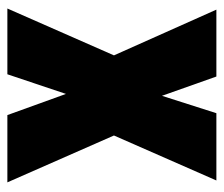

<svg xmlns="http://www.w3.org/2000/svg" viewBox="-62 -530 593 508"><g transform="rotate(90 234.0 -276.5)"><path d="M3 0H177L229 -155L285 0H463L339 -282L458 -553H280L234 -409L183 -553H6L127 -282Z"/></g></svg>

Font: Noto Sans Display Condensed Black
Style: Regular
Weight: 900
Width: 3
Designer: Monotype Design team
Foundry: Monotype Imaging Inc.
Version: 1.000